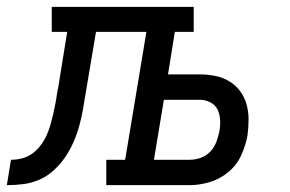

<svg xmlns="http://www.w3.org/2000/svg" viewBox="-76 -540 846 560"><path d="M-56 0 -44 -74Q-28 -74 -12 -78Q4 -82 18 -92Q32 -102 42.5 -116Q53 -130 60 -145.5Q67 -161 71.5 -177Q76 -193 79.5 -208.5Q83 -224 86 -240Q89 -256 91 -272Q92 -273 92 -274Q92 -275 92 -275V-279Q92 -279 92.5 -279.5Q93 -280 93 -280L120 -447H75V-520H489V-447H434L414 -323H507Q530 -323 552 -318.5Q574 -314 592.5 -303Q611 -292 624 -274.5Q637 -257 643 -236Q649 -215 649 -192Q649 -169 646 -146Q641 -117 628 -88Q615 -59 590.5 -38.5Q566 -18 536 -9Q506 0 477 0H234V-74H289L351 -447H204L174 -269Q170 -245 166 -221.5Q162 -198 155.5 -174Q149 -150 139 -127Q129 -104 115 -83Q101 -62 81.5 -44Q62 -26 39 -16Q16 -6 -8 -3Q-32 0 -56 0ZM373 -74H477Q493 -74 509 -79.5Q525 -85 537 -97.5Q549 -110 555 -126Q561 -142 564 -158Q567 -174 566 -190.5Q565 -207 558.5 -220.5Q552 -234 537.5 -241.5Q523 -249 507 -249H402Z"/></svg>

Font: Iosevka Etoile Oblique
Style: Regular
Weight: 400
Italic angle: -9°
Designer: Belleve Invis
Foundry: Belleve Invis
Version: Version 15.5.2; ttfautohint (v1.8.4)